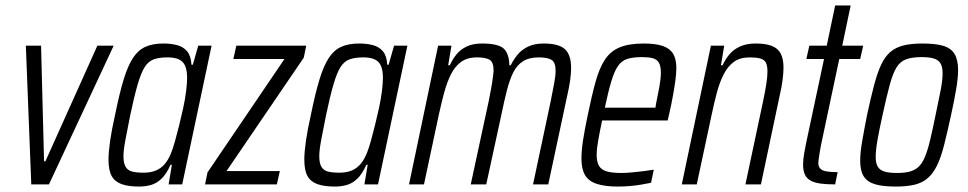

<svg xmlns="http://www.w3.org/2000/svg" viewBox="-20 -678 3560 706"><path d="M95 0 75 -510H131L142 -85H147L338 -510H398L160 0Z M491 8Q452 8 427 -1Q402 -10 390.5 -31Q379 -52 379 -91Q379 -119 385 -160.5Q391 -202 403 -255Q419 -334 434.5 -385Q450 -436 469 -465Q488 -494 515 -506Q542 -518 581 -518Q609 -518 631.5 -512Q654 -506 668 -489.5Q682 -473 684 -440H689L709 -510H758L650 0H600L612 -72H607Q592 -38 573.5 -20.5Q555 -3 534 2.5Q513 8 491 8ZM508 -43Q533 -43 552 -50.5Q571 -58 585 -74Q599 -90 609 -115Q616 -132 623.5 -159Q631 -186 639 -218Q647 -250 654 -282.5Q661 -315 664.5 -344Q668 -373 668 -391Q668 -433 651.5 -450Q635 -467 596 -467Q566 -467 546 -460Q526 -453 512.5 -432Q499 -411 486.5 -368.5Q474 -326 459 -255Q448 -200 441 -163Q434 -126 434 -103Q434 -78 442 -64.5Q450 -51 466.5 -47Q483 -43 508 -43Z M734 0 743 -44 1026 -461H838L849 -510H1106L1097 -466L813 -49H1009L998 0Z M1211 8Q1172 8 1147 -1Q1122 -10 1110.5 -31Q1099 -52 1099 -91Q1099 -119 1105 -160.5Q1111 -202 1123 -255Q1139 -334 1154.5 -385Q1170 -436 1189 -465Q1208 -494 1235 -506Q1262 -518 1301 -518Q1329 -518 1351.5 -512Q1374 -506 1388 -489.5Q1402 -473 1404 -440H1409L1429 -510H1478L1370 0H1320L1332 -72H1327Q1312 -38 1293.5 -20.5Q1275 -3 1254 2.5Q1233 8 1211 8ZM1228 -43Q1253 -43 1272 -50.5Q1291 -58 1305 -74Q1319 -90 1329 -115Q1336 -132 1343.5 -159Q1351 -186 1359 -218Q1367 -250 1374 -282.5Q1381 -315 1384.5 -344Q1388 -373 1388 -391Q1388 -433 1371.5 -450Q1355 -467 1316 -467Q1286 -467 1266 -460Q1246 -453 1232.5 -432Q1219 -411 1206.5 -368.5Q1194 -326 1179 -255Q1168 -200 1161 -163Q1154 -126 1154 -103Q1154 -78 1162 -64.5Q1170 -51 1186.5 -47Q1203 -43 1228 -43Z M1484 0 1591 -510H1640L1628 -438H1634Q1644 -460 1658.5 -478Q1673 -496 1696 -507Q1719 -518 1752 -518Q1812 -518 1832 -499.5Q1852 -481 1853 -438H1858Q1869 -460 1884 -478Q1899 -496 1922.5 -507Q1946 -518 1979 -518Q2035 -518 2057.5 -497Q2080 -476 2080 -428Q2080 -408 2076.5 -382.5Q2073 -357 2065 -323L1996 0H1940L2005 -306Q2013 -346 2018 -373Q2023 -400 2023 -418Q2023 -449 2008 -458Q1993 -467 1961 -467Q1926 -467 1903.5 -453Q1881 -439 1867.5 -412Q1854 -385 1844 -346Q1834 -307 1824 -258L1768 0H1711L1777 -306Q1785 -346 1789.5 -373.5Q1794 -401 1795 -418Q1795 -450 1780 -458.5Q1765 -467 1734 -467Q1698 -467 1675 -450Q1652 -433 1637.5 -403.5Q1623 -374 1613 -336.5Q1603 -299 1594 -258L1539 0Z M2253 8Q2204 8 2174 -2Q2144 -12 2131 -34.5Q2118 -57 2118 -95Q2118 -124 2124 -163Q2130 -202 2141 -254Q2156 -327 2170 -377.5Q2184 -428 2204.5 -459Q2225 -490 2259 -504Q2293 -518 2347 -518Q2391 -518 2417 -509Q2443 -500 2455 -480.5Q2467 -461 2467 -428Q2467 -409 2463.5 -382.5Q2460 -356 2454 -323.5Q2448 -291 2440 -256L2435 -235H2194Q2185 -192 2179.5 -161Q2174 -130 2174 -108Q2174 -82 2183 -67.5Q2192 -53 2212 -47.5Q2232 -42 2265 -42Q2282 -42 2303 -44Q2324 -46 2345 -48.5Q2366 -51 2384 -54L2374 -6Q2360 -3 2340 0.5Q2320 4 2297 6Q2274 8 2253 8ZM2204 -282H2390L2393 -300Q2399 -328 2404.5 -358.5Q2410 -389 2410 -411Q2410 -436 2402.5 -448Q2395 -460 2380 -464Q2365 -468 2341 -468Q2308 -468 2287 -461.5Q2266 -455 2252.5 -435.5Q2239 -416 2228 -379.5Q2217 -343 2204 -282Z M2487 0 2594 -510H2643L2631 -438H2637Q2647 -460 2662 -478Q2677 -496 2701 -507Q2725 -518 2759 -518Q2796 -518 2818.5 -509Q2841 -500 2851 -480.5Q2861 -461 2861 -429Q2861 -410 2857.5 -383Q2854 -356 2846 -322L2778 0H2721L2786 -306Q2794 -344 2798 -370.5Q2802 -397 2802 -415Q2802 -437 2796 -448Q2790 -459 2775.5 -463Q2761 -467 2737 -467Q2701 -467 2678.5 -450.5Q2656 -434 2641 -404.5Q2626 -375 2616 -337.5Q2606 -300 2597 -257L2542 0Z M3051 0Q3019 0 2997 -3Q2975 -6 2960.5 -14Q2946 -22 2939.5 -36.5Q2933 -51 2933 -73Q2933 -81 2934 -92Q2935 -103 2937.5 -117Q2940 -131 2944 -151L3010 -461H2945L2956 -510H3020L3051 -658H3108L3077 -510H3154L3143 -461H3066L2999 -145Q2996 -131 2994 -117.5Q2992 -104 2990.5 -94Q2989 -84 2989 -79Q2989 -67 2995.5 -59Q3002 -51 3017.5 -48Q3033 -45 3060 -45Z M3274 8Q3226 8 3197.5 -0.5Q3169 -9 3156 -29.5Q3143 -50 3143 -87Q3143 -116 3150 -157Q3157 -198 3168 -254Q3182 -319 3194 -364.5Q3206 -410 3220 -440Q3234 -470 3254 -487Q3274 -504 3302.5 -511Q3331 -518 3372 -518Q3420 -518 3448.5 -509.5Q3477 -501 3490 -479.5Q3503 -458 3503 -420Q3503 -392 3496 -350.5Q3489 -309 3477 -254Q3463 -190 3451.5 -144.5Q3440 -99 3425.5 -69.5Q3411 -40 3391.5 -23Q3372 -6 3343.5 1Q3315 8 3274 8ZM3278 -42Q3306 -42 3325 -47Q3344 -52 3357.5 -64.5Q3371 -77 3381 -101Q3391 -125 3400 -162.5Q3409 -200 3420 -254Q3432 -310 3439 -347Q3446 -384 3446 -408Q3446 -433 3438 -445.5Q3430 -458 3413.5 -463Q3397 -468 3368 -468Q3334 -468 3312 -460Q3290 -452 3276.5 -430Q3263 -408 3251.5 -365.5Q3240 -323 3225 -254Q3213 -200 3206.5 -162.5Q3200 -125 3200 -101Q3200 -77 3208 -64.5Q3216 -52 3233 -47Q3250 -42 3278 -42Z"/></svg>

Font: Saira Condensed Light
Style: Italic
Weight: 300
Width: 3
Italic angle: -12°
Designer: Hector Gatti with collaboration of the Omnibus-Type team
Foundry: Omnibus-Type
Version: Version 1.101